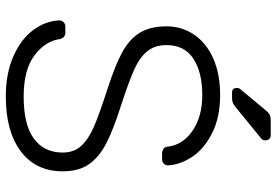

<svg xmlns="http://www.w3.org/2000/svg" viewBox="-162 -758 930 645"><g transform="rotate(90 302.5 -435.0)"><path d="M304 10Q226 10 168.5 -15.5Q111 -41 80.5 -82Q50 -123 48 -170Q48 -178 54 -184Q60 -190 69 -190H89Q107 -190 111 -170Q118 -122 166 -86Q214 -50 304 -50Q399 -50 445.5 -84.5Q492 -119 492 -181Q492 -219 469.5 -243.5Q447 -268 404 -286.5Q361 -305 274 -333Q197 -358 153.5 -382Q110 -406 89 -441Q68 -476 68 -530Q68 -581 95.5 -622Q123 -663 175 -686.5Q227 -710 299 -710Q373 -710 426 -683.5Q479 -657 506 -616.5Q533 -576 535 -535Q535 -527 529.5 -521Q524 -515 514 -515H494Q487 -515 480 -519.5Q473 -524 472 -535Q466 -585 418.5 -617.5Q371 -650 299 -650Q222 -650 176.5 -620Q131 -590 131 -530Q131 -491 151.5 -465.5Q172 -440 213 -421.5Q254 -403 334 -377Q416 -351 462 -327Q508 -303 531.5 -269Q555 -235 555 -181Q555 -91 488 -40.5Q421 10 304 10ZM291 -750Q275 -750 275 -766Q275 -774 280 -779L349 -862Q358 -873 365 -876.5Q372 -880 386 -880H432Q451 -880 451 -861Q451 -854 446 -849L337 -760Q329 -754 323 -752Q317 -750 306 -750Z"/></g></svg>

Font: Rubik AZ
Style: Regular
Weight: 300
Designer: Hubert and Fischer
Foundry: Hubert & Fischer
Version: Version 2.000